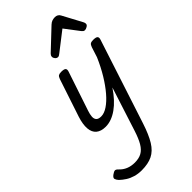

<svg xmlns="http://www.w3.org/2000/svg" viewBox="-451 -924 1446 1446"><g transform="rotate(-45 272.0 -200.5)"><path d="M161 15Q112 15 84.5 -8Q57 -31 53.5 -75.5Q50 -120 70 -182L170 -483Q177 -503 186.5 -509Q196 -515 215 -515Q246 -515 254.5 -505.5Q263 -496 256 -476L152 -165Q142 -136 140.5 -113Q139 -90 151 -77Q163 -64 192 -64Q224 -64 261.5 -89Q299 -114 338 -159.5Q377 -205 414.5 -266.5Q452 -328 484 -402L510 -483Q517 -503 526.5 -509Q536 -515 555 -515Q586 -515 594.5 -505.5Q603 -496 596 -476L377 195Q347 287 314 340.5Q281 394 235 416.5Q189 439 120 439Q83 439 50.5 429.5Q18 420 -7.5 403.5Q-33 387 -53 368Q-66 354 -70.5 340Q-75 326 -53 310Q-35 297 -24 296Q-13 295 1 310Q24 335 55 348Q86 361 125 361Q169 361 198.5 344.5Q228 328 250 291Q272 254 292 192L405 -159Q377 -117 347 -84.5Q317 -52 286 -30Q255 -8 223.5 3.5Q192 15 161 15ZM278 -610Q265 -610 255.5 -621Q246 -632 246 -644Q246 -653 250 -659Q254 -665 258 -669L416 -818Q430 -831 444 -835.5Q458 -840 474 -840Q487 -840 498.5 -833.5Q510 -827 516 -814L598 -661Q602 -654 603 -649Q604 -644 604 -639Q604 -627 589.5 -618.5Q575 -610 565 -610Q555 -610 549.5 -615Q544 -620 539 -626L453 -739L306 -625Q300 -621 293 -615.5Q286 -610 278 -610Z"/></g></svg>

Font: Playwrite DE LA
Style: Regular
Weight: 400
Designer: Veronika Burian, José Scaglione
Foundry: TypeTogether
Version: Version 1.002